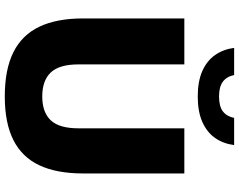

<svg xmlns="http://www.w3.org/2000/svg" viewBox="-118 -870 998 802"><g transform="rotate(90 381.0 -469.0)"><path d="M383 10Q270 10 198 -26Q126 -62 91.5 -134.5Q57 -207 57 -316.5V-740H249V-298Q249 -217.5 282.8 -182Q316.5 -146.5 383 -146.5Q449 -146.5 482.5 -182Q516 -217.5 516 -298V-740H704.5V-316.5Q704.5 -207 670.5 -134.5Q636.5 -62 565.2 -26Q494 10 383 10ZM383 -796Q320 -796 277 -815Q234 -834 210 -868.2Q186 -902.5 180 -948H293.5Q299.5 -917.5 320.8 -901.2Q342 -885 383 -885Q424.5 -885 445.5 -901.2Q466.5 -917.5 472.5 -948H586Q580 -902 556 -868Q532 -834 489 -815Q446 -796 383 -796Z"/></g></svg>

Font: Encode Sans SC Condensed Thin ExtraBold
Style: Regular
Weight: 800
Version: Version 3.002